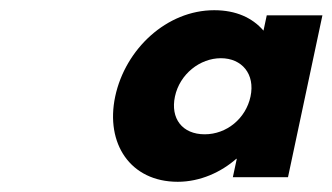

<svg xmlns="http://www.w3.org/2000/svg" viewBox="-20 -860 651 376"><path d="M205.6 -671C186.1 -579 235.1 -504 328.1 -504C372.1 -504 413.2 -523 442.7 -549H443.7L436 -513H544L611.4 -830H502.4L496 -800C474.4 -825 442.5 -840 399.5 -840C306.5 -840 225.4 -764 205.6 -671ZM322.6 -671C332 -715 371.6 -746 412.6 -746C453.6 -746 480 -715 470.6 -671C461.5 -628 423.9 -597 380.9 -597C336.9 -597 313.5 -628 322.6 -671Z"/></svg>

Font: Hussar Nova
Style: 76
Weight: 700
Foundry: Cannot Into Space Fonts
Version: Version 0.99